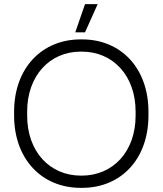

<svg xmlns="http://www.w3.org/2000/svg" viewBox="-20 -898 785 926"><path d="M451 -878H390L343 -742H390ZM48 -341C48 -130 182 8 369 8H376C563 8 696 -130 696 -341V-359C696 -570 563 -708 376 -708H369C182 -708 48 -570 48 -359ZM111 -340V-360C111 -533 220 -649 369 -649H375C525 -649 634 -533 634 -360V-340C634 -167 525 -51 374 -51H370C220 -51 111 -167 111 -340Z"/></svg>

Font: Fixel Text Light
Style: Regular
Weight: 300
Width: 4
Designer: AlfaBravo + MacPaw
Foundry: Kyrylo Tkachov, Marchela Mozhyna, Serhii Makarenko, Maria Weinstein, Zakhar Kryvoshyya
Version: Version 1.211